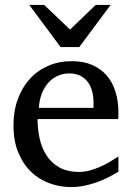

<svg xmlns="http://www.w3.org/2000/svg" viewBox="-20 -740 530 772"><path d="M456.1 -49.8Q435.1 -36.6 412.4 -25.4Q389.6 -14.2 365.5 -5.9Q341.3 2.4 316.4 7.3Q291.5 12.2 266.1 12.2Q220.7 12.2 178.7 -3.2Q136.7 -18.6 104.7 -49.3Q72.8 -80.1 53.5 -126.7Q34.2 -173.3 34.2 -235.8Q34.2 -294.4 51.8 -342Q69.3 -389.6 100.6 -423.6Q131.8 -457.5 174.8 -475.8Q217.8 -494.1 269 -494.1Q315.4 -494.1 350.6 -478.8Q385.7 -463.4 409.2 -436.3Q432.6 -409.2 444.3 -371.3Q456.1 -333.5 456.1 -289.1V-275.9Q456.1 -268.1 455.1 -261.2H130.9Q130.9 -223.1 138.9 -185.1Q147 -147 166 -116.7Q185.1 -86.4 217.3 -67.6Q249.5 -48.8 297.9 -48.8Q319.3 -48.8 340.3 -54.4Q361.3 -60.1 381.6 -68.8Q401.9 -77.6 420.4 -88.6Q439 -99.6 456.1 -110.8ZM356 -328.1Q356 -353 350.1 -374.3Q344.2 -395.5 332.3 -411.1Q320.3 -426.8 302 -435.8Q283.7 -444.8 258.8 -444.8Q233.9 -444.8 212.4 -435.3Q190.9 -425.8 174.6 -407.7Q158.2 -389.6 148.2 -364Q138.2 -338.4 136.2 -306.2H356ZM298.8 -550.8H223.6L97.7 -720.2H157.7L261.7 -621.1L364.7 -720.2H424.8Z"/></svg>

Font: Charis SIL Viet
Style: Regular
Weight: 400
Foundry: SIL International
Version: Version 5.000